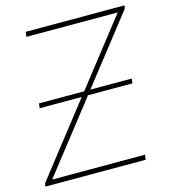

<svg xmlns="http://www.w3.org/2000/svg" viewBox="-106 -788 772 873"><g transform="rotate(-15 280.0 -351.5)"><path d="M559.5 -695Q558.5 -691.5 557.2 -688.2Q556 -685 552.5 -681L311.5 -373H506.5L503.5 -351H294.5L38 -23H475L472 0H0L1 -8.5Q2.5 -16 7 -21L265 -351H67L69.5 -373H282.5L522.5 -680H93L95.5 -703H560.5Z"/></g></svg>

Font: Lato ExtraLight
Style: Italic
Weight: 275
Italic angle: -7°
Designer: Lukasz Dziedzic with Adam Twardoch and Botio Nikoltchev
Foundry: tyPoland Lukasz Dziedzic
Version: Version 2.015; 2015-08-06; http://www.latofonts.com/